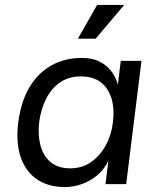

<svg xmlns="http://www.w3.org/2000/svg" viewBox="-20 -747 649 779"><path d="M243 12Q176 12 130 -19.5Q84 -51 64 -109.5Q44 -168 54 -250Q65 -335 99.5 -393Q134 -451 188.5 -481.5Q243 -512 312 -512Q356 -512 386 -496Q416 -480 434 -455Q452 -430 458 -402L470 -500H554L492 0H408L420 -96Q405 -62 376.5 -37.5Q348 -13 313 -0.5Q278 12 243 12ZM265 -64Q313 -64 349.5 -89.5Q386 -115 409 -157Q432 -199 438 -250Q445 -305 432.5 -347Q420 -389 389 -413Q358 -437 308 -437Q259 -437 223.5 -412.5Q188 -388 167 -346Q146 -304 139 -252Q133 -200 144 -157.5Q155 -115 185 -89.5Q215 -64 265 -64ZM368 -590H296L374 -727H484Z"/></svg>

Font: Inclusive Sans
Style: Italic
Weight: 400
Italic angle: -7°
Designer: Olivia King
Foundry: Olivia King
Version: Version 2.004